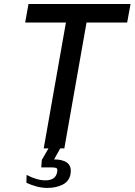

<svg xmlns="http://www.w3.org/2000/svg" viewBox="-20 -745 676 964"><path d="M311 -632H106.5L123 -725H635.5L618.5 -632H414.5L303 0H282.5L251.5 55.5H254.5Q290 55.5 312.8 69.2Q335.5 83 335.5 113.5Q335.5 121 334 130Q326.5 166.5 293.5 182.5Q260.5 198.5 218 198.5Q167 198.5 112.5 172.5L113.5 133Q137 146 161.8 153.2Q186.5 160.5 207 160.5Q258.5 160.5 266.5 121Q268 114.5 268 110Q268 100.5 261.2 98Q254.5 95.5 236 95.5H187L190 58L223.5 0H199.5Z"/></svg>

Font: JuliaMono MediumItalic
Style: Regular
Weight: 500
Italic angle: -9°
Monospace: yes
Designer: cormullion
Foundry: corm
Version: Version 0.049; ttfautohint (v1.8.4)